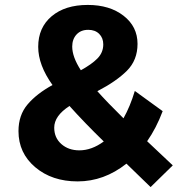

<svg xmlns="http://www.w3.org/2000/svg" viewBox="-20 -728 728 779"><path d="M681 -57 591 31 493 -64Q402 8 295 8Q191 8 123 -49.5Q55 -107 55 -196Q55 -261 92 -304.5Q129 -348 193 -383Q135 -464 135 -538Q135 -616 189.5 -662Q244 -708 336 -708Q425 -708 481.5 -664Q538 -620 538 -550Q538 -484 495 -441Q452 -398 375 -358Q414 -314 481 -248Q508 -296 527 -359L640 -277Q614 -208 577 -155ZM273 -539Q273 -497 308 -443Q352 -467 375.5 -491Q399 -515 399 -548Q399 -574 382.5 -590.5Q366 -607 338 -607Q308 -607 290.5 -588Q273 -569 273 -539ZM302 -118Q352 -118 401 -154Q321 -232 262 -298Q200 -258 200 -210Q200 -169 229 -143.5Q258 -118 302 -118Z"/></svg>

Font: Montserrat arm
Style: Bold
Weight: 700
Designer: Julieta Ulanovsky
Foundry: Julieta Ulanovsky
Version: Version 6.000;PS 006.000;hotconv 1.0.88;makeotf.lib2.5.64775